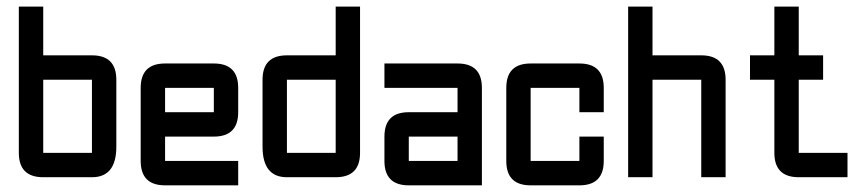

<svg xmlns="http://www.w3.org/2000/svg" viewBox="-20 -618 2603 577"><path d="M36.6 -598.1H109.9V-451.7H256.3Q329.6 -451.7 329.6 -378.4V-177.2Q329.6 -85.4 256.3 -85.4H109.9Q36.6 -85.4 36.6 -158.7ZM256.3 -378.4H109.9V-158.7H256.3Z M476.1 -427.2H622.6Q695.8 -427.2 695.8 -354V-280.8Q695.8 -207.5 622.6 -207.5H476.1V-134.3H695.8V-61H476.1Q402.8 -61 402.8 -134.3V-354Q402.8 -427.2 476.1 -427.2ZM622.6 -354H476.1V-280.8H622.6Z M1062 -158.7Q1062 -85.4 988.8 -85.4H842.3Q769 -85.4 769 -177.2V-378.4Q769 -451.7 842.3 -451.7H988.8V-598.1H1062ZM842.3 -158.7H988.8V-378.4H842.3Z M1428.2 -61H1208.5Q1135.3 -61 1135.3 -134.3V-207.5Q1135.3 -280.8 1208.5 -280.8H1355V-354H1135.3V-427.2H1355Q1428.2 -427.2 1428.2 -354ZM1208.5 -134.3H1355V-207.5H1208.5Z M1721.2 -61H1574.7Q1501.5 -61 1501.5 -134.3V-354Q1501.5 -427.2 1574.7 -427.2H1721.2Q1794.4 -427.2 1794.4 -354V-280.8H1721.2V-354H1574.7V-134.3H1721.2V-207.5H1794.4V-134.3Q1794.4 -61 1721.2 -61Z M1867.7 -598.1H1940.9V-451.7H2087.4Q2160.6 -451.7 2160.6 -378.4V-85.4H2087.4V-378.4H1940.9V-85.4H1867.7Z M2380.4 -85.4Q2307.1 -85.4 2307.1 -158.7V-378.4H2233.9V-451.7H2307.1V-598.1H2380.4V-451.7H2453.6V-378.4H2380.4V-158.7H2526.9V-85.4Z"/></svg>

Font: BabelStone Khitan Seal Glyphs
Style: Regular
Weight: 400
Designer: Andrew West
Foundry: BabelStone
Version: Version 1.004